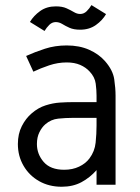

<svg xmlns="http://www.w3.org/2000/svg" viewBox="-20 -711 538 739"><path d="M236.8 -536.1Q285.6 -536.1 323 -519.5Q360.4 -502.9 384.3 -475.6Q414.6 -440.9 419.7 -406Q424.8 -371.1 424.8 -343.3V0H351.6V-56.2Q326.2 -27.3 293.5 -9.8Q260.7 7.8 217.3 7.8Q168.5 7.8 130.4 -13.9Q92.3 -35.6 70.6 -73Q48.8 -110.4 48.8 -156.7Q48.8 -195.8 64 -225.6Q79.1 -255.4 102.1 -274.9Q127 -296.4 155.3 -305.4Q183.6 -314.5 210.7 -316.2Q237.8 -317.9 258.8 -317.9H351.6V-343.3Q351.6 -363.8 348.4 -388.9Q345.2 -414.1 325.2 -435.5Q310.5 -451.7 288.6 -461.2Q266.6 -470.7 236.8 -470.7Q202.6 -470.7 169.2 -459.5Q135.7 -448.2 108.4 -435.1L80.6 -495.6Q113.8 -510.7 152.8 -523.4Q191.9 -536.1 236.8 -536.1ZM258.8 -257.3Q232.4 -257.3 204.3 -254.4Q176.3 -251.5 154.8 -232.9Q141.1 -221.2 131.6 -201.9Q122.1 -182.6 122.1 -156.7Q122.1 -117.7 148.2 -87.6Q174.3 -57.6 227.1 -57.6Q259.3 -57.6 284.4 -69.6Q309.6 -81.5 324.2 -101.1Q344.7 -128.4 348.1 -162.1Q351.6 -195.8 351.6 -228.5V-257.3ZM288.6 -657.2Q302.7 -657.2 313.5 -667.7Q324.2 -678.2 332 -691.4L388.2 -656.7Q374.5 -632.8 349.1 -614.7Q323.7 -596.7 288.6 -596.7Q263.7 -596.7 247.6 -604Q231.4 -611.3 219.5 -618.7Q207.5 -626 194.8 -626Q180.7 -626 169.9 -615.5Q159.2 -605 151.4 -591.8L95.2 -626.5Q109.4 -650.4 134.5 -668.5Q159.7 -686.5 194.8 -686.5Q219.7 -686.5 235.8 -679.2Q252 -671.9 264.2 -664.6Q276.4 -657.2 288.6 -657.2Z"/></svg>

Font: Gidole
Style: Regular
Weight: 400
Version: Version 2.100; ttfautohint (v1.8.4.7-5d5b)